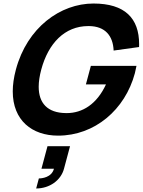

<svg xmlns="http://www.w3.org/2000/svg" viewBox="-20 -755 810 1090"><path d="M309.7 15C517.7 15 690.1 -132 745.6 -339C746.4 -342 753.4 -372 754.8 -381H495.8L467.7 -276H581.7C530.1 -164.1 448.6 -112.9 358.2 -112.9C356.5 -112.9 354.8 -113 353 -113C249.2 -114.5 199.7 -169.9 199.7 -262.4C199.7 -291.4 204.6 -324.1 214.2 -360C254 -508.5 347 -607 481.3 -607C482.7 -607 484 -607 485.4 -607C577.1 -606 621.6 -552 625.1 -468L769.5 -488C769.7 -493.5 769.8 -499 769.8 -504.3C769.8 -651.2 689.2 -735 510.7 -735C322.7 -735 134.2 -599 70.2 -360C58.1 -314.8 52.4 -273.4 52.4 -236C52.4 -71.9 161.5 15 309.7 15ZM185.3 315C261.3 315 325.7 269 343.3 203L377.6 75H249.6L215.3 203H286.3C272.9 253 216.6 258 200.6 258Z"/></svg>

Font: Manrope
Style: ExtraBoldItalic
Weight: 800
Italic angle: -15°
Designer: Mikhail Sharanda
Foundry: Mikhail Sharanda
Version: Version 4.502;hotconv 1.0.109;makeotfexe 2.5.65596